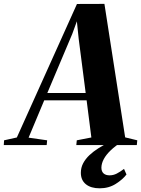

<svg xmlns="http://www.w3.org/2000/svg" viewBox="-102 -766 745 1014"><path d="M-82 0 -80.5 -25 -13 -40 304.5 -745 449.5 -745.5 559 -40.5 623 -25 620.5 0H301L303.5 -25L380.5 -40L355.5 -236H131.5L49 -39L147 -25L144.5 0ZM148 -275H350.5L313.5 -561.5L304 -653.5L279.5 -586.5ZM424.5 228.5Q378 228.5 351.5 207Q325 185.5 325 146.5Q325 119.5 337.2 96.2Q349.5 73 370.5 53.2Q391.5 33.5 418 16.8Q444.5 0 472.5 -13L509 -28L543 -18Q507 4.5 482.8 27.8Q458.5 51 446.2 74Q434 97 433.5 119Q433.5 139.5 445 149.8Q456.5 160 476.5 160Q496.5 160 514.5 150.8Q532.5 141.5 553 126L566 155.5Q546.5 181.5 509.5 205Q472.5 228.5 424.5 228.5Z"/></svg>

Font: Merriweather 120pt ExtraBold
Style: Italic
Weight: 800
Italic angle: -7.8°
Version: Version 2.101